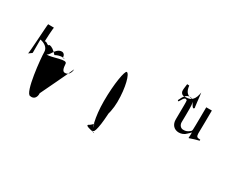

<svg xmlns="http://www.w3.org/2000/svg" viewBox="-79 -915 1539 1245"><g transform="rotate(30 690.5 -292.5)"><path d="M43 -236C37 -236 71 -254 68 -258V-356C101 -350 130 -330 130 -299C130 -256 154 -5 194 -5C224 1 240 -22 238 -52C238 -52 355 -295 354 -298C354 -272 338 -248 316 -248C294 -245 290 -272 288 -300C288 -336 192 -288 151 -292C160 -296 165 -303 170 -310C184 -334 202 -358 228 -358C244 -358 255 -342 252 -326L268 -324C259 -330 229 -332 197 -314C173 -341 156 -352 138 -355C126 -338 114 -368 98 -360C98 -366 102 -462 106 -466L62 -467C59 -464 48 -236 43 -236Z M620 -36C662 -62 702 -156 703 -254C704 -365 678 -454 658 -454C644 -454 624 -348 624 -216C624 -96 650 -4 668 -4C704 -4 574 -16 620 -36ZM634 -230C634 -113 644 -13 661 -13C678 -13 692 -116 692 -234C693 -349 683 -446 665 -446C646 -446 635 -348 634 -230Z M1033 -523C1030 -537 1034 -553 1037 -581L1053 -580C1057 -543 1070 -521 1102 -515C1131 -515 1143 -438 1158 -476C1158 -433 1145 -577 1143 -580C1135 -527 1114 -503 1072 -503C1051 -500 1039 -506 1033 -523ZM1036 -461C1036 -460 1044 -456 1044 -456C1044 -456 1059 -480 1059 -481C1064 -489 1071 -494 1076 -494C1080 -494 1087 -490 1087 -487C1087 -482 1089 -464 1088 -454L1087 -348C1086 -308 1110 -282 1146 -282C1165 -282 1185 -290 1198 -304C1198 -304 1221 -325 1220 -326C1220 -325 1220 -284 1219 -284L1221 -283C1247 -292 1265 -298 1290 -304C1291 -304 1291 -312 1290 -312H1287C1265 -312 1260 -318 1259 -341C1259 -341 1262 -513 1261 -513H1219C1219 -513 1218 -354 1217 -355C1217 -341 1216 -334 1209 -330C1195 -317 1179 -311 1163 -312C1144 -311 1129 -328 1129 -350C1129 -350 1131 -450 1130 -451C1131 -488 1125 -519 1095 -519C1070 -519 1055 -502 1036 -461Z"/></g></svg>

Font: Zinc
Style: Regular
Weight: 400
Version: Version 1